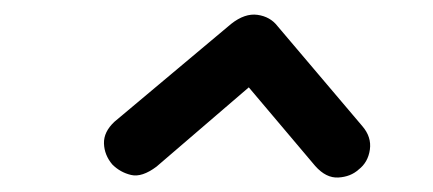

<svg xmlns="http://www.w3.org/2000/svg" viewBox="-20 -570 597 265"><path d="M196 -340Q176 -325 161 -328.5Q146 -332 135 -343Q124 -356 123.5 -372Q123 -388 138 -402L299 -537Q318 -552 335.5 -549.5Q353 -547 363 -534L480 -396Q493 -381 490.5 -363.5Q488 -346 475 -336Q464 -326 447 -325Q430 -324 415 -341L306 -470L345 -468Z"/></svg>

Font: Edu TAS Beginner SemiBold
Style: Regular
Weight: 600
Version: Version 1.003